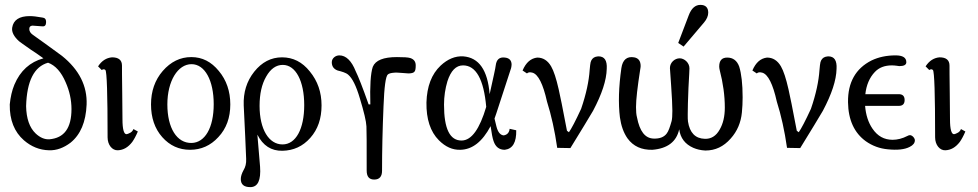

<svg xmlns="http://www.w3.org/2000/svg" viewBox="-20 -608 4007 787"><path d="M335 -179C338 -255 305 -322 234 -379C181 -418 142 -446 115 -465C105 -472 100 -480 100 -489C100 -498 104 -502 113 -503C112 -503 125 -502 154 -500C164 -499 169 -505 169 -518C169 -529 164 -535 154 -536C132 -540 115 -542 102 -542C59 -542 35 -526 30 -495C27 -477 37 -458 58 -439C62 -436 78 -424 107 -404C120 -396 137 -384 158 -369C103 -354 63 -318 39 -261C29 -237 23 -210 20 -180C19 -116 39 -67 78 -33C108 -7 142 7 181 8C212 9 241 -2 269 -23C310 -56 332 -108 335 -179ZM177 -351C207 -340 231 -313 249 -271C265 -235 273 -198 273 -161C273 -83 243 -42 182 -37C163 -36 144 -44 126 -61C101 -85 88 -122 87 -173C90 -276 120 -335 177 -351Z M527 -79C524 -71 518 -65 510 -62C507 -60 503 -59 499 -58C488 -57 482 -78 482 -119C482 -127 482 -163 481 -227C480 -291 480 -328 480 -339C480 -362 466 -373 439 -373C416 -371 397 -359 382 -336L397 -321C403 -325 408 -325 412 -321C418 -314 421 -222 421 -45C421 -14 440 9 463 8C486 7 505 -4 522 -26C529 -36 537 -50 545 -69Z M924 -180C924 -234 908 -280 877 -317C846 -355 809 -374 764 -374C719 -374 680 -355 647 -317C615 -280 599 -234 599 -180C599 -126 614 -81 645 -46C676 -11 714 6 759 6C804 6 843 -11 875 -46C908 -81 924 -126 924 -180ZM856 -181C856 -84 820 -23 765 -22C705 -21 666 -83 666 -180C666 -276 709 -345 765 -345C820 -345 856 -278 856 -181Z M1298 -176C1298 -230 1282 -276 1250 -315C1219 -354 1181 -373 1136 -373C1091 -373 1053 -353 1022 -314C991 -275 977 -229 979 -176C984 -79 987 -6 989 43C990 62 986 77 978 90C971 103 967 115 967 126C967 148 980 159 1006 159C1037 159 1050 131 1046 75L1035 -56C1058 -11 1092 11 1138 10C1183 9 1221 -8 1252 -43C1283 -78 1298 -122 1298 -176ZM1227 -177C1227 -80 1193 -16 1138 -16C1082 -16 1044 -78 1044 -174C1044 -223 1053 -263 1071 -294C1089 -326 1112 -342 1139 -342C1192 -342 1227 -276 1227 -177Z M1684 -340C1684 -355 1677 -365 1662 -370C1653 -373 1634 -374 1607 -374C1552 -374 1519 -361 1508 -334C1499 -307 1496 -256 1498 -180H1491C1466 -251 1448 -296 1438 -316C1421 -359 1398 -381 1371 -381C1355 -381 1340 -369 1340 -353C1340 -336 1348 -325 1364 -319C1380 -315 1398 -310 1407 -302C1424 -288 1440 -256 1455 -205C1472 -149 1481 -111 1482 -90C1483 -77 1483 -17 1483 91C1483 116 1493 128 1514 128C1535 128 1546 116 1546 92C1546 10 1548 -78 1552 -172C1555 -252 1561 -296 1570 -303C1575 -307 1583 -309 1595 -310C1603 -311 1614 -310 1628 -309C1643 -308 1652 -307 1655 -307C1679 -308 1684 -313 1684 -340Z M2069 -80C2068 -69 2063 -61 2056 -57C2053 -55 2049 -54 2045 -53C2031 -54 2021 -66 2015 -89L2007 -122L2014 -142L2075 -329C2076 -334 2077 -339 2077 -343C2077 -360 2068 -370 2050 -372C2027 -375 2015 -364 2012 -340C2011 -329 2002 -290 1987 -222C1979 -321 1943 -372 1879 -377C1846 -379 1815 -366 1786 -339C1749 -304 1730 -254 1728 -188C1727 -120 1744 -68 1779 -33C1806 -6 1835 7 1867 6C1916 5 1957 -27 1991 -91C1995 -62 1999 -41 2003 -30C2011 -6 2026 6 2049 6C2082 2 2097 -25 2096 -74ZM1973 -170C1946 -79 1913 -33 1873 -32C1824 -31 1800 -80 1800 -179C1800 -213 1805 -245 1814 -275C1828 -318 1849 -340 1878 -340C1931 -340 1963 -283 1973 -170Z M2467 -326C2469 -360 2458 -377 2433 -377C2430 -377 2426 -376 2421 -375C2411 -372 2404 -364 2401 -353C2400 -348 2398 -337 2397 -321C2394 -276 2383 -223 2362 -162C2339 -112 2322 -80 2312 -66L2304 -72C2287 -163 2275 -220 2270 -242C2260 -286 2250 -317 2239 -336C2225 -360 2206 -372 2182 -372C2156 -369 2136 -352 2122 -319L2140 -307C2145 -312 2152 -313 2163 -310C2186 -303 2206 -264 2222 -192C2240 -135 2254 -72 2264 -2L2318 -1C2363 -74 2394 -125 2411 -154C2447 -222 2466 -279 2467 -326Z M3021 -147C3023 -167 3024 -188 3024 -209C3024 -264 3019 -306 3010 -335C3001 -360 2984 -372 2961 -372C2939 -372 2928 -360 2928 -335C2928 -330 2929 -326 2930 -321C2944 -267 2951 -216 2951 -167C2951 -131 2944 -101 2930 -77C2915 -50 2894 -38 2869 -39C2830 -40 2807 -64 2800 -110C2799 -116 2799 -126 2799 -140C2799 -163 2800 -199 2802 -248C2805 -298 2806 -325 2806 -328C2806 -351 2785 -369 2766 -369C2746 -369 2726 -352 2726 -329C2726 -326 2728 -302 2731 -257C2734 -212 2736 -177 2736 -154C2736 -134 2735 -120 2733 -112C2726 -87 2720 -70 2713 -61C2702 -46 2684 -39 2659 -40C2624 -41 2602 -70 2591 -127C2588 -138 2587 -152 2587 -169C2587 -200 2593 -251 2604 -322C2605 -328 2606 -333 2606 -337C2606 -358 2597 -370 2579 -373C2550 -378 2532 -363 2527 -329C2516 -252 2514 -184 2521 -127C2526 -92 2536 -64 2552 -41C2576 -8 2610 7 2654 6C2716 1 2753 -27 2764 -78C2769 -42 2788 -17 2822 -2C2836 4 2852 8 2871 9C2912 9 2946 -7 2975 -40C3002 -70 3017 -106 3021 -147ZM2883 -556C2883 -577 2872 -588 2851 -588C2830 -588 2814 -574 2803 -545L2760 -432L2782 -417L2866 -516C2877 -529 2883 -543 2883 -556Z M3409 -326C3411 -360 3400 -377 3375 -377C3372 -377 3368 -376 3363 -375C3353 -372 3346 -364 3343 -353C3342 -348 3340 -337 3339 -321C3336 -276 3325 -223 3304 -162C3281 -112 3264 -80 3254 -66L3246 -72C3229 -163 3217 -220 3212 -242C3202 -286 3192 -317 3181 -336C3167 -360 3148 -372 3124 -372C3098 -369 3078 -352 3064 -319L3082 -307C3087 -312 3094 -313 3105 -310C3128 -303 3148 -264 3164 -192C3182 -135 3196 -72 3206 -2L3260 -1C3305 -74 3336 -125 3353 -154C3389 -222 3408 -279 3409 -326Z M3730 -33C3730 -42 3719 -54 3710 -54C3707 -54 3703 -53 3700 -51C3679 -40 3658 -35 3639 -35C3604 -35 3577 -50 3556 -81C3539 -106 3529 -137 3526 -174H3664C3680 -174 3688 -182 3688 -198C3688 -214 3680 -222 3664 -222H3527C3531 -259 3544 -290 3566 -313C3583 -331 3606 -340 3636 -340C3648 -340 3666 -337 3666 -337C3685 -337 3695 -342 3695 -353C3695 -372 3680 -381 3651 -381C3614 -381 3581 -374 3552 -360C3487 -327 3455 -270 3456 -189C3457 -116 3482 -63 3529 -29C3556 -10 3586 1 3619 4C3658 8 3688 5 3709 -6C3723 -13 3730 -22 3730 -33Z M3919 -79C3916 -71 3910 -65 3902 -62C3899 -60 3895 -59 3891 -58C3880 -57 3874 -78 3874 -119C3874 -127 3874 -163 3873 -227C3872 -291 3872 -328 3872 -339C3872 -362 3858 -373 3831 -373C3808 -371 3789 -359 3774 -336L3789 -321C3795 -325 3800 -325 3804 -321C3810 -314 3813 -222 3813 -45C3813 -14 3832 9 3855 8C3878 7 3897 -4 3914 -26C3921 -36 3929 -50 3937 -69Z"/></svg>

Font: GFS Philostratos
Style: Regular
Weight: 400
Designer: George D. Matthiopoulos
Foundry: George D. Matthiopoulos
Version: Version 1.000